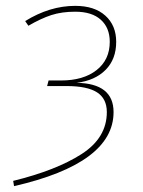

<svg xmlns="http://www.w3.org/2000/svg" viewBox="-20 -549 488 656"><path d="M377 -406Q377 -347 341 -310.5Q305 -274 242 -266Q368 -264 368 -166Q368 9 28 87L25 69Q172 33 258.5 -22.5Q345 -78 345 -166Q345 -212 311.5 -233.5Q278 -255 207 -255H141L146 -274H188Q265 -274 310 -309.5Q355 -345 355 -406Q355 -454 324.5 -481.5Q294 -509 237 -509Q191 -509 155.5 -497.5Q120 -486 77 -461L66 -477Q150 -529 237 -529Q303 -529 340 -495.5Q377 -462 377 -406Z"/></svg>

Font: FiraGO Thin
Style: Italic
Weight: 100
Italic angle: -8°
Designer: bBox Type GmbH
Foundry: bBox Type GmbH
Version: Version 1.001